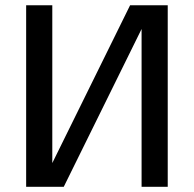

<svg xmlns="http://www.w3.org/2000/svg" viewBox="-20 -715 744 735"><path d="M80.1 0V-694.8H180.2V-90.8L478 -694.8H622.1V0H522V-604L224.1 0Z"/></svg>

Font: CMU Bright
Style: SemiBold
Weight: 600
Version: Version 0.7.0